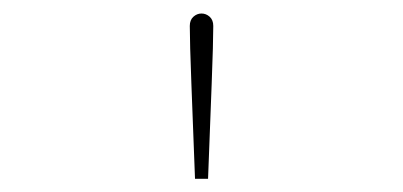

<svg xmlns="http://www.w3.org/2000/svg" viewBox="-20 -780 602 287"><path d="M271.5 -512.7Q268.6 -591.8 266.1 -654.3Q263.7 -716.8 263.7 -741.2Q263.7 -750 269 -754.9Q274.4 -759.8 281.2 -759.8Q288.1 -759.8 293.5 -754.9Q298.8 -750 298.8 -741.2Q298.8 -716.8 296.4 -654.3Q293.9 -591.8 291 -512.7Z"/></svg>

Font: Reddit Mono ExtraLight
Style: Regular
Weight: 250
Monospace: yes
Designer: Stephen Hutchings
Foundry: Reddit
Version: Version 1.014